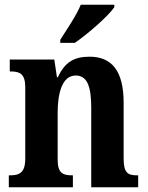

<svg xmlns="http://www.w3.org/2000/svg" viewBox="-20 -786 622 806"><path d="M233 -619V-606H294C351 -645 437 -721 460 -756V-766H319C301 -721 260 -662 233 -619ZM17 0H286V-50H283C244 -50 222 -59 222 -116V-312C222 -393 240 -469 298 -469C348 -469 363 -419 363 -333V0H560V-50H556C517 -50 499 -59 499 -121V-355C499 -490 448 -548 356 -548C291 -548 252 -525 223 -462H219L208 -536H21V-486H25C62 -486 86 -477 86 -420V-120C86 -59 60 -50 21 -50H17Z"/></svg>

Font: Noto Serif Bengali Condensed
Style: Bold
Weight: 700
Width: 3
Designer: Juan Bruce, Universal Thirst, Indian Type Foundry and the Monotype Design Team.
Foundry: Monotype Imaging Inc.
Version: Version 2.003